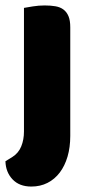

<svg xmlns="http://www.w3.org/2000/svg" viewBox="-27 -508 334 705"><path d="M19 68Q41 54 51 29.5Q61 5 61 -25V-479Q72 -481 93.5 -484.5Q115 -488 137 -488Q159 -488 176.5 -485Q194 -482 206 -473Q218 -464 224.5 -448.5Q231 -433 231 -408V-9Q231 33 221 67Q211 101 192.5 125.5Q174 150 147.5 163.5Q121 177 88 177Q44 177 19 150.5Q-6 124 -7 84Z"/></svg>

Font: Baloo Bhai
Style: Regular
Weight: 400
Designer: Supriya Tembe, Noopur Datye and Ek Type
Foundry: Ek Type
Version: Version 1.100;PS 1.000;hotconv 1.0.88;makeotf.lib2.5.647800;